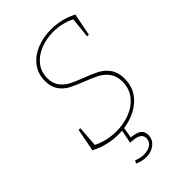

<svg xmlns="http://www.w3.org/2000/svg" viewBox="-266 -796 1107 1107"><g transform="rotate(-45 287.5 -243.0)"><path d="M535 -659 508 -522H494L507 -648Q445 -679 374 -679Q318 -679 269 -659.5Q220 -640 190.5 -602.5Q161 -565 161 -514Q161 -472 181 -445Q201 -418 230.5 -402Q260 -386 311 -367Q364 -347 397 -329.5Q430 -312 452.5 -279.5Q475 -247 475 -197Q475 -114 417 -62Q359 -10 271 3L260 68Q305 72 323.5 87Q342 102 342 129Q342 166 313.5 189Q285 212 243 212Q208 212 175 196L185 179Q214 192 244 192Q277 192 299 177Q321 162 321 135Q321 111 300 99.5Q279 88 236 87L252 5Q242 6 222 6Q131 6 51 -36L78 -175H92L83 -48Q149 -15 227 -15Q288 -15 340 -36Q392 -57 423 -97.5Q454 -138 454 -193Q454 -238 433 -267Q412 -296 381.5 -312.5Q351 -329 299 -349Q247 -369 215 -386Q183 -403 161.5 -433.5Q140 -464 140 -512Q140 -570 172 -612Q204 -654 257.5 -676Q311 -698 374 -698Q460 -698 535 -659Z"/></g></svg>

Font: Bitter Pro Thin
Style: Italic
Weight: 250
Italic angle: -9°
Designer: Sol Matas, and Bitter project Authors
Foundry: Sol Matas
Version: Version 1.010